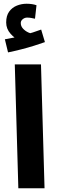

<svg xmlns="http://www.w3.org/2000/svg" viewBox="-20 -1006 311 1026"><path d="M78 0 59 -662H199L218 0ZM23 -726 6 -796Q41 -802 58.5 -806Q76 -810 96 -815L86 -790Q60 -799 36.5 -825.5Q13 -852 13 -886Q13 -922 29 -944Q45 -966 70 -976Q95 -986 122 -986Q137 -986 150.5 -984Q164 -982 175 -978L167 -906Q157 -908 147 -910Q137 -912 125 -912Q112 -912 101.5 -903.5Q91 -895 91 -883Q91 -866 103 -853Q115 -840 131.5 -832.5Q148 -825 159 -824L104 -818Q131 -825 155 -832.5Q179 -840 200 -848L220 -781Q195 -772 161.5 -761.5Q128 -751 92.5 -742Q57 -733 23 -726Z"/></svg>

Font: Farlight84_Sys_V01
Style: Bold
Weight: 700
Designer: Monotype Design Team, Nadine Chahine and Nizar Qandah
Foundry: Monotype Imaging Inc.
Version: Version 2.004;October 31, 2024;FontCreator 14.0.0.2814 64-bi